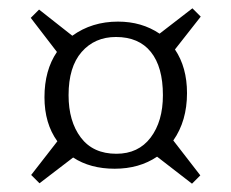

<svg xmlns="http://www.w3.org/2000/svg" viewBox="-20 -562 556 462"><path d="M442 -120 358 -185Q315 -156 256 -156Q197 -156 156 -183L75 -121L55 -141L118 -222Q87 -265 87 -328Q87 -393 117 -437L54 -519L74 -539L154 -476Q201 -510 264 -510Q321 -510 364 -481L443 -542L463 -522L401 -443Q430 -400 430 -338Q430 -271 397 -224L462 -140ZM260 -192Q313 -192 342.5 -231Q372 -270 372 -333Q372 -401 343 -437Q314 -473 259 -473Q208 -473 176.5 -437Q145 -401 145 -333Q145 -270 174.5 -231Q204 -192 260 -192Z"/></svg>

Font: Literata 36pt Light
Style: Regular
Weight: 300
Designer: Latin by Veronika Burian and Jose Scaglione. Greek by Irene Vlachou. Cyrillic by Vera Evstafieva.
Foundry: TypeTogether
Version: Version 3.002